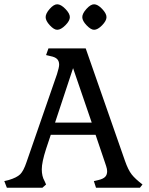

<svg xmlns="http://www.w3.org/2000/svg" viewBox="-35 -876 694 896"><path d="M178 -796Q178 -813 197 -834.5Q216 -856 232 -856Q249 -856 270 -834.5Q291 -813 291 -796Q291 -779 270 -758Q249 -737 232 -737Q217 -737 197.5 -758Q178 -779 178 -796ZM349 -796Q349 -813 368.5 -834.5Q388 -856 404 -856Q421 -856 441.5 -834.5Q462 -813 462 -796Q462 -779 441.5 -758Q421 -737 404 -737Q389 -737 369 -758Q349 -779 349 -796ZM-15 -31 6 -36Q43 -47 59 -62.5Q75 -78 89 -120L231 -530Q241 -562 241 -574Q241 -591 231.5 -600.5Q222 -610 201 -614L180 -619L191 -650H365L548 -126Q563 -83 579.5 -62Q596 -41 630 -15L618 0H413L403 -31L425 -36Q446 -41 455.5 -50.5Q465 -60 465 -77Q465 -87 460.5 -100.5Q456 -114 454 -120L411 -247H202L180 -181Q160 -119 160 -86Q160 -53 173 -31L180 -15L163 0H-3ZM222 -304H393L306 -558Z"/></svg>

Font: Kurale
Style: Regular
Weight: 400
Designer: Eduardo Rodriguez Tunni
Foundry: Eduardo Rodriguez Tunni
Version: Version 2.000